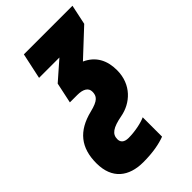

<svg xmlns="http://www.w3.org/2000/svg" viewBox="-299 -630 947 947"><g transform="rotate(-45 174.0 -156.5)"><path d="M109 240C176 240 226 230 263 216V81C238 93 187 104 142 104C109 104 98 88 98 69C98 34 123 15 193 2C268 -12 338 -72 338 -173C338 -241 311 -294 249 -322L385 -449L407 -553H68L39 -418H181L84 -333L61 -225H113C153 -225 177 -211 177 -184C177 -153 164 -135 102 -120C-8 -93 -59 -28 -59 80C-59 189 8 240 109 240Z"/></g></svg>

Font: Noto Sans ExtraCondensed Black
Style: Italic
Weight: 900
Width: 2
Italic angle: -12°
Designer: Monotype Design Team
Foundry: Monotype Imaging Inc.
Version: Version 2.013